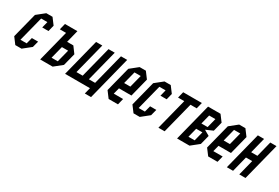

<svg xmlns="http://www.w3.org/2000/svg" viewBox="50 -1322 3234 2227"><g transform="rotate(30 1667.5 -208.5)"><path d="M229.2 -83.3 250.8 -166.7H334.2L312.5 -83.3L208.3 0H125L62.5 -83.3L147.5 -416.7L251.7 -500H335L397.5 -416.7L376.7 -333.3H293.3L314.2 -416.7H230.8L145.8 -83.3Z M458.3 0 564.2 -416.7H480.8L501.7 -500H668.3L626.7 -333.3H710L771.7 -250L729.2 -83.3L625 0ZM562.5 -83.3H645.8L688.3 -250H605Z M1145.8 -83.3 1251.7 -500H1335L1187.5 83.3H1104.2L1125 0H791.7L918.3 -500H1001.7L895.8 -83.3H979.2L1085 -500H1168.3L1062.5 -83.3Z M1520.8 -83.3 1500 0H1375L1312.5 -83.3L1397.5 -416.7L1501.7 -500H1585L1647.5 -416.7L1584.2 -166.7H1417.5L1395.8 -83.3ZM1438.3 -250H1521.7L1564.2 -416.7H1480.8Z M1812.5 -83.3 1834.2 -166.7H1917.5L1895.8 -83.3L1791.7 0H1708.3L1645.8 -83.3L1730.8 -416.7L1835 -500H1918.3L1980.8 -416.7L1960 -333.3H1876.7L1897.5 -416.7H1814.2L1729.2 -83.3Z M2125 0H2041.7L2147.5 -416.7H2064.2L2085 -500H2335L2314.2 -416.7H2230.8Z M2449.2 -291.7H2532.5L2564.2 -416.7H2480.8ZM2395.8 -83.3H2479.2L2510.8 -208.3H2427.5ZM2458.3 0H2291.7L2418.3 -500H2585L2647.5 -416.7L2615.8 -291.7L2521.7 -250L2594.2 -208.3L2562.5 -83.3Z M2854.2 -83.3 2833.3 0H2708.3L2645.8 -83.3L2730.8 -416.7L2835 -500H2918.3L2980.8 -416.7L2917.5 -166.7H2750.8L2729.2 -83.3ZM2771.7 -250H2855L2897.5 -416.7H2814.2Z M3208.3 0H3125L3177.5 -208.3H3094.2L3041.7 0H2958.3L3085 -500H3168.3L3115.8 -291.7H3199.2L3251.7 -500H3335Z"/></g></svg>

Font: Yulong
Style: Italic
Weight: 400
Italic angle: -14.25°
Designer: GGBotNet
Foundry: f0n7.com
Version: 1.00